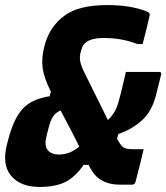

<svg xmlns="http://www.w3.org/2000/svg" viewBox="-30 -729 656 758"><path d="M126 9Q50 9 13 -36Q-24 -81 -1 -165L7 -194Q27 -265 61.5 -301.5Q96 -338 166 -349L171 -367Q144 -420 138.5 -459.5Q133 -499 145 -545L148 -556Q167 -624 223.5 -666.5Q280 -709 393 -709Q459 -709 505 -697.5Q551 -686 559 -678Q562 -675 561 -669Q554 -639 547.5 -611.5Q541 -584 533 -555H513Q452 -579 380 -579Q352 -579 333.5 -573.5Q315 -568 306 -559Q299 -552 296 -545.5Q293 -539 289 -525Q283 -504 287 -485.5Q291 -467 302 -445Q330 -389 353.5 -341Q377 -293 396 -255Q409 -267 419 -282.5Q429 -298 435 -317Q445 -351 452 -381Q459 -411 467 -445H598Q609 -445 606 -434L586 -354Q570 -290 530.5 -254Q491 -218 437 -200L432 -182Q435 -176 438 -171Q449 -152 459.5 -146Q470 -140 495 -140H537Q530 -108 521.5 -75.5Q513 -43 505 -11Q502 0 491 0H441Q403 0 373 -16Q343 -32 323 -72Q322 -75 320 -78H300Q266 -29 227 -10Q188 9 126 9ZM154 -193Q144 -155 158 -137Q172 -119 203 -119Q224 -119 242.5 -126Q261 -133 283 -150Q268 -181 249 -217.5Q230 -254 209 -293Q189 -284 178.5 -267.5Q168 -251 161 -221Z"/></svg>

Font: Recursive Mn Lnr St XBd
Style: Italic
Weight: 800
Italic angle: -15°
Monospace: yes
Version: Version 1.079;hotconv 1.0.112;makeotfexe 2.5.65598; ttfautoh